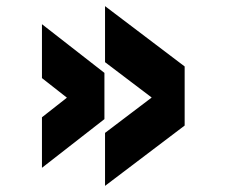

<svg xmlns="http://www.w3.org/2000/svg" viewBox="-20 -645 740 627"><path d="M323 -625 583 -428V-235L323 -38V-211L542 -377V-276L323 -442ZM117 -566 321 -407V-256L117 -97V-262L266 -379V-273L117 -390Z"/></svg>

Font: Martian Mono
Style: Bold
Weight: 700
Designer: Roman Shamin
Foundry: Evil Martians
Version: Version 1.000